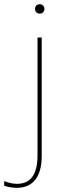

<svg xmlns="http://www.w3.org/2000/svg" viewBox="-44 -699 301 916"><path d="M146 -634C158 -634 168 -643 168 -657C168 -669 158 -679 146 -679C132 -679 123 -669 123 -657C123 -643 132 -634 146 -634ZM37 197C113 197 155 144 155 46V-520H135V41C135 133 103 178 37 178C17 178 -4 173 -24 165V187C-5 194 17 197 37 197Z"/></svg>

Font: Fixel Display Thin
Style: Regular
Weight: 100
Designer: AlfaBravo + MacPaw
Foundry: Kyrylo Tkachov, Marchela Mozhyna, Serhii Makarenko, Maria Weinstein, Zakhar Kryvoshyya
Version: Version 1.211